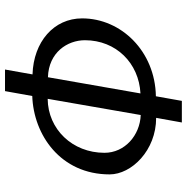

<svg xmlns="http://www.w3.org/2000/svg" viewBox="-10 -718 728 747"><g transform="rotate(90 353.5 -344.0)"><path d="M51 -300C51 -190 142 -111 269 -107L250 0H334L353 -106C504 -111 658 -216 658 -407C658 -492 565 -588 438 -588L456 -688H372L354 -587C179 -584 51 -452 51 -300ZM136 -311C136 -432 225 -521 343 -527L280 -167C183 -170 136 -243 136 -311ZM364 -166 427 -528C506 -525 574 -466 574 -387C574 -262 482 -167 364 -166Z"/></g></svg>

Font: KpSans
Style: Italic
Weight: 400
Italic angle: -11°
Version: Version 0.66